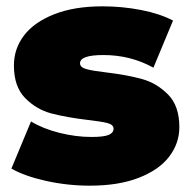

<svg xmlns="http://www.w3.org/2000/svg" viewBox="-20 -577 605 607"><path d="M16 -44 78 -193Q116 -170 168 -157Q220 -144 269 -144Q308 -144 323.5 -150.5Q339 -157 339 -170Q339 -183 319.5 -188Q300 -193 256 -198Q189 -206 142 -218.5Q95 -231 59.5 -267Q24 -303 24 -370Q24 -423 56 -465Q88 -507 151.5 -532Q215 -557 304 -557Q366 -557 425.5 -545.5Q485 -534 527 -512L465 -363Q393 -403 307 -403Q233 -403 233 -377Q233 -364 253 -358.5Q273 -353 316 -348Q383 -340 429.5 -327Q476 -314 511.5 -278Q547 -242 547 -175Q547 -124 515 -82Q483 -40 419 -15Q355 10 264 10Q194 10 126 -5Q58 -20 16 -44Z"/></svg>

Font: Montserrat Alternates Black
Style: Regular
Weight: 900
Designer: Julieta Ulanovsky
Foundry: Julieta Ulanovsky
Version: Version 7.200